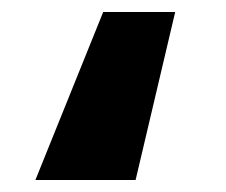

<svg xmlns="http://www.w3.org/2000/svg" viewBox="-20 -190 376 320"><path d="M206 110H39L152 -170H272Z"/></svg>

Font: Mplus 1p Bold
Style: Bold
Weight: 700
Version: Version 1.061